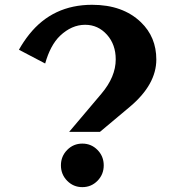

<svg xmlns="http://www.w3.org/2000/svg" viewBox="-20 -767 728 797"><path d="M384.8 -16.6Q358.9 9.8 321.8 9.8Q284.7 9.8 258.8 -16.6Q232.9 -43 232.9 -80.6Q232.9 -118.2 258.8 -144.5Q284.7 -170.9 321.8 -170.9Q358.9 -170.9 384.8 -144.5Q410.6 -118.2 410.6 -80.6Q410.6 -43 384.8 -16.6ZM362.3 -747.1Q489.7 -747.1 564.9 -674.8Q628.9 -613.3 628.9 -520Q628.9 -416 519 -323.7L395 -219.7H267.1L400.9 -377.9Q460.4 -448.2 460.4 -520.5Q460.4 -582 424.3 -622.6Q387.2 -664.1 333.5 -664.1Q277.3 -664.1 229 -618.2Q189 -579.6 167.5 -503.4L58.6 -560.5Q77.1 -593.8 101.1 -624Q199.2 -747.1 362.3 -747.1Z"/></svg>

Font: Berenika
Style: Bold
Weight: 700
Designer: Wojciech Kalinowski "wmk69" (wmk69@o2.pl)
Foundry: Wojciech Kalinowski "wmk69" (wmk69@o2.pl)
Version: Version 3.1.0; 2021-05-14